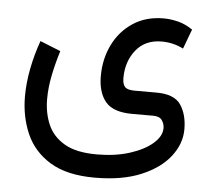

<svg xmlns="http://www.w3.org/2000/svg" viewBox="-47 -425 801 723"><g transform="rotate(5 353.0 -64.0)"><path d="M336.4 246.6Q231 246.6 167.7 208Q104.5 169.4 76.4 105.2Q48.3 41 48.3 -35.6Q48.3 -87.4 59.1 -141.8Q69.8 -196.3 88.4 -248L166 -216.8Q151.9 -171.9 142.1 -124.5Q132.3 -77.1 132.3 -32.7Q132.3 20 151.1 63.5Q169.9 106.9 214.4 132.8Q258.8 158.7 336.4 158.7Q405.8 158.7 460.4 141.4Q515.1 124 546.9 96.4Q578.6 68.8 578.6 38.1Q578.6 22.5 569.3 8.8Q560.1 -4.9 535.6 -4.9H456.5Q384.3 -4.9 355.2 -39.8Q326.2 -74.7 326.2 -136.7Q326.2 -201.2 352.5 -255.1Q378.9 -309.1 427.7 -341.3Q476.6 -373.5 543.5 -373.5Q568.8 -373.5 596.9 -366.7Q625 -359.9 653.3 -340.8L625.5 -266.6Q586.9 -286.1 543.5 -286.1Q481.4 -286.1 446.5 -242.7Q411.6 -199.2 411.6 -136.7Q411.6 -113.8 420.9 -103.3Q430.2 -92.8 458.5 -92.8H540.5Q607.9 -92.8 632.6 -56.4Q657.2 -20 657.2 36.1Q657.2 90.3 620.1 138.4Q583 186.5 511.5 216.6Q439.9 246.6 336.4 246.6Z"/></g></svg>

Font: Vazirmatn UI
Style: Regular
Weight: 400
Designer: Saber Rastikerdar
Foundry: Saber Rastikerdar
Version: Version 33.003